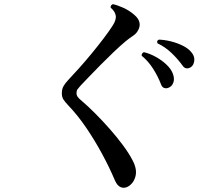

<svg xmlns="http://www.w3.org/2000/svg" viewBox="-20 -830 1040 916"><path d="M591 60Q573 70 556 63Q539 56 528 30Q502 -31 467.5 -95Q433 -159 392 -219.5Q351 -280 305 -328Q290 -344 282.5 -355.5Q275 -367 275 -385Q275 -405 283 -419Q291 -433 307 -450Q328 -472 357.5 -505Q387 -538 417.5 -575Q448 -612 474.5 -647Q501 -682 517 -707Q536 -736 532 -756.5Q528 -777 508 -793Q507 -800 510.5 -804.5Q514 -809 519 -810Q539 -806 568 -793Q597 -780 621 -759Q642 -741 645.5 -722Q649 -703 639 -686Q631 -670 615 -659.5Q599 -649 578 -632Q552 -610 521 -580.5Q490 -551 459.5 -520Q429 -489 403.5 -462.5Q378 -436 363 -420Q354 -410 349.5 -403.5Q345 -397 345 -386Q345 -376 350.5 -368Q356 -360 372 -347Q399 -324 433.5 -289.5Q468 -255 502.5 -216Q537 -177 566 -138Q595 -99 612 -66Q635 -23 626.5 10.5Q618 44 591 60ZM783 -411Q773 -407 763 -410.5Q753 -414 748 -428Q734 -465 710.5 -502Q687 -539 656 -564Q655 -570 658.5 -575Q662 -580 667 -581Q696 -574 724.5 -558Q753 -542 774.5 -521.5Q796 -501 804 -480Q814 -455 807 -436Q800 -417 783 -411ZM891 -510Q881 -503 870 -504Q859 -505 851 -517Q828 -549 798 -577.5Q768 -606 732 -623Q725 -635 738 -641Q766 -640 796 -632.5Q826 -625 852 -612Q878 -599 892 -582Q909 -563 907 -541.5Q905 -520 891 -510Z"/></svg>

Font: Zen Old Mincho
Style: Bold
Weight: 700
Designer: Yoshimichi Ohira
Foundry: Positype
Version: Version 1.500